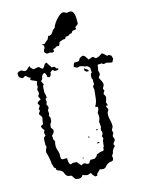

<svg xmlns="http://www.w3.org/2000/svg" viewBox="-93 -926 724 983"><g transform="rotate(-10 268.5 -435.0)"><path d="M365 -627Q374 -625 380.5 -617Q387 -609 392 -602Q398 -605 403.5 -608Q409 -611 416 -612L429 -603Q440 -604 448 -610Q456 -616 464 -622Q472 -618 478.5 -612.5Q485 -607 491 -602V-608Q501 -607 510 -602L516 -586Q514 -581 512.5 -576Q511 -571 508 -567Q491 -567 479 -571L464 -566L452 -572Q446 -568 437 -570L431 -563Q433 -556 431.5 -549.5Q430 -543 430 -536Q434 -531 434 -525.5Q434 -520 435 -515Q432 -512 429.5 -508.5Q427 -505 427 -500Q432 -492 438.5 -482Q445 -472 445 -463Q445 -457 441.5 -452Q438 -447 438 -441L444 -432Q437 -423 437 -414Q440 -410 443 -406Q446 -402 446 -397Q446 -385 441 -372L447 -357V-354H438V-350L446 -335Q446 -329 443 -324Q440 -319 440 -313Q440 -295 446.5 -277.5Q453 -260 453 -242L446 -226L451 -210L445 -196Q445 -191 448.5 -186Q452 -181 452 -176Q452 -169 447 -164.5Q442 -160 442 -153L447 -142Q440 -136 435.5 -127Q431 -118 431 -108L424 -96L427 -83L425 -73Q420 -68 413.5 -67.5Q407 -67 402 -64Q393 -59 389 -53.5Q385 -48 381 -43.5Q377 -39 370.5 -37.5Q364 -36 350 -39Q345 -31 338.5 -25Q332 -19 332 -9L321 -7Q316 -12 310.5 -16.5Q305 -21 303 -28Q297 -28 292.5 -24.5Q288 -21 283 -21Q271 -21 258 -26Q252 -10 235 -10Q227 -10 223 -11Q219 -12 217 -14Q215 -16 212.5 -19.5Q210 -23 206 -28Q201 -34 192.5 -33Q184 -32 178 -37Q171 -42 168 -50.5Q165 -59 157 -64Q151 -68 143.5 -69Q136 -70 131 -75L129 -85Q121 -85 119 -94Q117 -103 113 -108Q108 -142 95 -172Q95 -180 97 -186.5Q99 -193 102 -200L98 -209Q98 -217 97 -225Q96 -233 96 -241L97 -248L107 -258Q106 -260 104 -265Q102 -270 102 -272Q102 -281 108 -286Q102 -288 98.5 -294Q95 -300 92 -305Q92 -310 96 -312Q100 -314 104 -316Q105 -324 105 -332.5Q105 -341 107 -349Q106 -356 101.5 -360.5Q97 -365 93 -370Q93 -375 95.5 -379Q98 -383 101 -387L96 -397Q98 -401 100.5 -405Q103 -409 104 -414L96 -425Q96 -432 102.5 -436.5Q109 -441 114 -444Q113 -449 109 -453.5Q105 -458 105 -464Q111 -470 111 -477Q111 -486 106 -494Q106 -501 111 -509Q109 -517 109 -522Q109 -528 113 -538Q105 -543 96 -545Q87 -547 79 -552L83 -563Q76 -563 70.5 -567.5Q65 -572 60 -576Q54 -576 50 -571.5Q46 -567 41 -567L25 -575Q21 -584 21 -597Q25 -601 30.5 -604Q36 -607 42 -607Q45 -607 50.5 -604Q56 -601 60 -601Q69 -601 75.5 -610Q82 -619 90 -622V-614L104 -603Q112 -603 119 -606Q126 -609 134 -609Q138 -606 142 -602.5Q146 -599 151 -597Q159 -601 161.5 -608.5Q164 -616 170 -622L177 -624Q182 -616 187.5 -609Q193 -602 199 -595Q205 -597 209 -597Q211 -597 212 -596Q213 -595 215 -595L220 -587L232 -584Q230 -577 223.5 -576Q217 -575 211 -575L200 -582Q193 -578 187 -570L188 -565Q188 -555 179 -548L167 -551L168 -555L162 -570L155 -574Q147 -570 142 -560Q142 -552 140.5 -546.5Q139 -541 132 -536Q136 -532 138 -526.5Q140 -521 144 -517Q138 -513 138 -503L139 -477Q142 -470 143.5 -463Q145 -456 147 -449L139 -441L143 -426L139 -415Q140 -408 143.5 -406Q147 -404 147 -394L141 -381Q144 -373 144 -364Q144 -362 143 -359Q142 -356 141 -354L148 -343V-323L141 -310Q142 -304 140 -294L151 -280L152 -274Q152 -267 147.5 -261Q143 -255 139 -250L142 -240Q140 -234 143.5 -229.5Q147 -225 150 -220Q149 -215 148.5 -211Q148 -207 148 -202Q148 -185 155 -171.5Q162 -158 162 -141Q162 -132 164 -128Q166 -124 169.5 -123Q173 -122 178 -123Q183 -124 189 -124H195Q196 -121 196.5 -115Q197 -109 198.5 -103.5Q200 -98 202.5 -94Q205 -90 210 -90Q217 -95 224.5 -95.5Q232 -96 240 -96L262 -75Q270 -83 277 -83Q282 -83 286 -80Q290 -77 295 -77Q303 -77 305 -83.5Q307 -90 312 -95L334 -97Q339 -101 343.5 -105.5Q348 -110 349 -117Q358 -120 364.5 -124Q371 -128 381 -128Q389 -132 387.5 -139Q386 -146 391 -151V-167Q391 -173 392 -179.5Q393 -186 396 -192L390 -205Q396 -211 396 -221Q396 -227 394.5 -228.5Q393 -230 392 -232Q391 -234 391 -238Q391 -242 394 -252L389 -280Q394 -292 394 -301Q394 -307 393 -313Q392 -319 390 -324Q391 -330 394 -335.5Q397 -341 397 -348L396 -355L382 -359Q392 -374 393 -398.5Q394 -423 394 -441Q394 -447 392 -452.5Q390 -458 390 -464L397 -472Q397 -480 395.5 -484Q394 -488 396 -496Q391 -501 390 -507.5Q389 -514 389 -521Q389 -526 391.5 -529.5Q394 -533 397 -536Q394 -541 394 -547Q394 -553 393 -558Q388 -565 381.5 -568.5Q375 -572 367 -570Q355 -576 340 -576L330 -572Q325 -572 320 -574Q315 -576 310 -578Q311 -589 316 -600H323Q334 -600 342 -604Q346 -616 350 -619Q354 -622 365 -627ZM364 -565 367 -558Q372 -556 377 -553Q382 -550 383 -544L370 -543L359 -552ZM358 -172 366 -179 374 -174 369 -172ZM365 -240 370 -244 376 -243V-242L372 -238ZM321 -213V-216L328 -211L324 -206ZM273 -111 274 -113 281 -111 278 -108ZM369 -793Q366 -788 361.5 -784.5Q357 -781 353 -777L356 -767Q345 -763 339.5 -762.5Q334 -762 329 -750Q320 -750 315 -744Q310 -738 297 -738L291 -727Q282 -727 275 -723.5Q268 -720 260 -716Q260 -711 258.5 -707Q257 -703 255 -698L241 -697Q232 -688 223 -687L224 -673L213 -669Q207 -672 204 -672Q201 -672 199 -671.5Q197 -671 194.5 -670Q192 -669 187 -669Q183 -671 178.5 -674.5Q174 -678 174 -683Q174 -689 177 -694Q180 -699 180 -705Q180 -711 176.5 -714.5Q173 -718 168 -721L176 -720L185 -721Q191 -731 202 -739Q204 -744 206 -748.5Q208 -753 209 -758L215 -757Q228 -761 233 -773.5Q238 -786 249 -792Q249 -799 255 -811Q261 -823 269.5 -834.5Q278 -846 287.5 -854.5Q297 -863 304 -863Q309 -863 314 -860.5Q319 -858 324 -857Q334 -861 341 -861Q351 -861 356.5 -853Q362 -845 364.5 -834Q367 -823 367.5 -811.5Q368 -800 369 -793Z"/></g></svg>

Font: ErikasBuero
Style: Regular
Weight: 400
Designer: Peter Wiegel
Foundry: Peter Wiegel
Version: Version 1.006